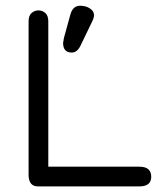

<svg xmlns="http://www.w3.org/2000/svg" viewBox="-20 -665 581 685"><path d="M115.2 0H477.5C505.5 0 519.5 -11.4 519.5 -34.2C519.5 -58.3 505.5 -70.3 477.5 -70.3H152.3V-588.9C152.3 -602.5 148.8 -612.5 141.6 -618.7C134.4 -624.8 126.3 -627.9 117.2 -627.9C108.1 -627.9 99.9 -624.8 92.8 -618.7C85.6 -612.5 82 -602.5 82 -588.9V-42C82 -14 93.1 0 115.2 0ZM269.5 -506.8 308.6 -587.9C313.2 -597 315.4 -604.5 315.4 -610.4C315.4 -619.5 311.7 -626.8 304.2 -632.3C296.7 -637.9 289.6 -641.3 282.7 -642.6C275.9 -643.9 270.2 -644.5 265.6 -644.5C248.7 -644.5 237.3 -634.4 231.4 -614.3L208 -529.3L205.1 -511.7C205.1 -488.9 215.5 -477.5 236.3 -477.5C250 -477.5 261.1 -487.3 269.5 -506.8Z"/></svg>

Font: Jura
Style: DemiBold
Weight: 600
Version: Version 2.5.1